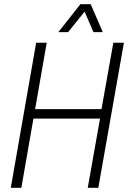

<svg xmlns="http://www.w3.org/2000/svg" viewBox="-20 -888 607 908"><path d="M31 0 151 -686H201L146 -372H460L516 -686H566L445 0H395L453 -327H138L81 0ZM256 -736 360 -868H409L466 -736H422L371 -854H397L302 -736Z"/></svg>

Font: Archivo Condensed Thin
Style: Italic
Weight: 250
Width: 3
Italic angle: -10°
Designer: Hector Gatti
Foundry: Omnibus-Type
Version: Version 2.001